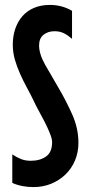

<svg xmlns="http://www.w3.org/2000/svg" viewBox="-20 -750 355 781"><path d="M30 -122Q48 -110 65.5 -103Q83 -96 105 -96Q143 -96 167.5 -113.5Q192 -131 192 -172Q192 -185 183 -207.5Q174 -230 161.5 -254.5Q149 -279 136.5 -301.5Q124 -324 118 -338Q105 -365 90 -392.5Q75 -420 62 -449Q49 -478 40.5 -507.5Q32 -537 32 -568Q32 -603 42 -632.5Q52 -662 71 -684Q90 -706 118.5 -718Q147 -730 183 -730Q232 -730 273 -706V-592Q257 -606 240.5 -614.5Q224 -623 202 -623Q175 -623 157 -608.5Q139 -594 139 -565Q139 -530 164 -486Q189 -442 219 -391Q249 -340 274 -284Q299 -228 299 -169Q299 -130 285 -97Q271 -64 246 -40Q221 -16 188 -2.5Q155 11 116 11Q94 11 72 7Q50 3 30 -6Z"/></svg>

Font: Osterbar
Style: Regular
Weight: 500
Width: 3
Designer: Peter Wiegel, Basierend auf Erbar schmal-halbfette Grotesk v. Jacob Erbar
Foundry: Peter Wiegel
Version: Version 1.0